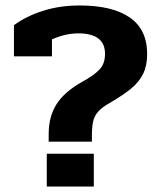

<svg xmlns="http://www.w3.org/2000/svg" viewBox="-20 -682 590 702"><path d="M158 -192Q158 -255 186 -300Q214 -345 279 -382Q323 -406 343.5 -427.5Q364 -449 364 -485Q364 -560 266 -560Q219 -560 170 -538V-476H31V-590Q76 -623 137.5 -642.5Q199 -662 271 -662Q391 -662 454.5 -618Q518 -574 518 -485Q518 -442 503.5 -412.5Q489 -383 461 -359.5Q433 -336 382 -306Q353 -290 339 -274Q325 -258 320.5 -238Q316 -218 316 -184V-164H158ZM151 -120H323V0H151Z"/></svg>

Font: Pridi SemiBold
Style: Regular
Weight: 600
Designer: Katatrad Team
Foundry: CadsonDemak
Version: Version 1.001